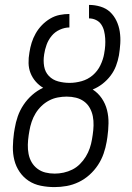

<svg xmlns="http://www.w3.org/2000/svg" viewBox="-20 -755 540 783"><path d="M202 8Q174 8 146.5 2.5Q119 -3 97 -17.5Q75 -32 60 -54Q45 -76 38.5 -102Q32 -128 32.5 -156Q33 -184 37 -213L40 -231Q44 -256 52.5 -280.5Q61 -305 76 -327.5Q91 -350 111.5 -368Q132 -386 156 -397Q139 -407 125.5 -422.5Q112 -438 104.5 -457Q97 -476 96.5 -497.5Q96 -519 100 -541Q103 -561 109 -580.5Q115 -600 125.5 -618.5Q136 -637 151 -652.5Q166 -668 184.5 -679Q203 -690 223 -694Q243 -698 263 -698V-643Q244 -643 224 -634Q204 -625 190.5 -608.5Q177 -592 170 -572.5Q163 -553 160 -533Q160 -533 160 -532.5Q160 -532 160 -532Q156 -508 160 -484.5Q164 -461 179.5 -445Q195 -429 217.5 -423Q240 -417 264 -417Q288 -417 313 -424Q338 -431 358 -448Q378 -465 389.5 -489Q401 -513 405 -537Q405 -537 405 -537.5Q405 -538 405 -538Q408 -553 409 -568.5Q410 -584 409 -599Q408 -614 404.5 -628.5Q401 -643 393 -655Q385 -667 371.5 -673.5Q358 -680 343 -680V-735Q367 -735 390 -728Q413 -721 429 -706Q445 -691 455 -670Q465 -649 468.5 -625.5Q472 -602 470.5 -577.5Q469 -553 465 -529Q461 -507 453 -486Q445 -465 431 -446.5Q417 -428 398.5 -413.5Q380 -399 358 -390Q380 -376 395 -354Q410 -332 416.5 -306Q423 -280 422.5 -252Q422 -224 418 -196L415 -177Q411 -153 402.5 -128.5Q394 -104 379.5 -82Q365 -60 345 -42Q325 -24 301 -12.5Q277 -1 252 3.5Q227 8 202 8ZM203 -47Q221 -47 239.5 -51Q258 -55 275 -63.5Q292 -72 306 -86Q320 -100 330 -116.5Q340 -133 346 -150.5Q352 -168 355 -186L358 -205Q361 -224 361.5 -243.5Q362 -263 358.5 -281Q355 -299 346 -315Q337 -331 322.5 -341.5Q308 -352 290 -356.5Q272 -361 252 -361Q234 -361 215.5 -357.5Q197 -354 180 -345Q163 -336 149 -322.5Q135 -309 125 -292.5Q115 -276 109 -258Q103 -240 100 -222L97 -204Q94 -184 93.5 -165Q93 -146 96.5 -127.5Q100 -109 109 -93.5Q118 -78 132.5 -67Q147 -56 165 -51.5Q183 -47 203 -47Z"/></svg>

Font: Iosevka SS04 Light
Style: Italic
Weight: 300
Italic angle: -9°
Monospace: yes
Designer: Belleve Invis
Foundry: Belleve Invis
Version: Version 19.0.0; ttfautohint (v1.8.4)